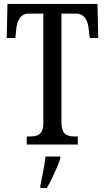

<svg xmlns="http://www.w3.org/2000/svg" viewBox="-20 -734 534 975"><path d="M116 0H375V-41H360C322 -41 292 -50 292 -113V-665H365C412 -665 427 -626 431 -582L436 -541H479L475 -714H18L14 -541H58L62 -582C66 -626 81 -665 127 -665H200V-108C200 -49 169 -41 131 -41H116ZM185 208V221H218C242 179 273 113 286 71V61H211C206 110 194 163 185 208Z"/></svg>

Font: Noto Serif Lao ExtCond
Style: Regular
Weight: 400
Width: 2
Designer: Monotype Design Team
Foundry: Monotype Imaging Inc.
Version: Version 2.004